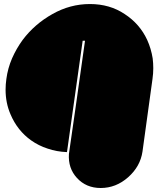

<svg xmlns="http://www.w3.org/2000/svg" viewBox="-20 -940 813 956"><path d="M689.5 -185.5Q678.7 -111.3 618.2 -57.6Q557.6 -3.9 481.4 -3.9Q409.2 -3.9 363.3 -53.7Q318.4 -102.5 323.2 -173.8Q350.6 -361.3 403.3 -737.3Q399.4 -737.3 391.6 -737.3Q365.2 -552.7 313.5 -182.6Q261.7 -184.6 216.8 -200.2Q171.9 -214.8 134.8 -241.2Q66.4 -290 32.2 -371.1Q7.8 -427.7 7.8 -493.2Q7.8 -519.5 11.7 -546.9Q18.6 -599.6 40 -649.4Q61.5 -698.2 92.8 -741.2Q152.3 -820.3 241.2 -870.1Q329.1 -919.9 427.7 -919.9Q526.4 -919.9 600.6 -870.1Q675.8 -821.3 712.9 -741.2Q732.4 -698.2 740.2 -649.4Q743.2 -625 743.2 -600.6Q743.2 -574.2 739.3 -546.9Q722.7 -426.8 689.5 -185.5Z"/></svg>

Font: Superfatty Italic
Style: Italic
Weight: 400
Version: Version 1.0